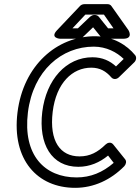

<svg xmlns="http://www.w3.org/2000/svg" viewBox="-20 -865 674 922"><path d="M114 -325C139 -527 277 -641 430 -641C491 -641 541 -614 574 -582L537 -546C508 -573 471 -590 424 -590C298 -590 202 -483 183 -328C164 -172 228 -64 356 -64C411 -64 459 -85 499 -118L526 -83C473 -37 415 -13 348 -13C195 -13 89 -119 114 -325ZM64 -325C36 -97 160 37 341 37C430 37 512 -1 577 -67C585 -76 589 -90 581 -100L524 -171C512 -186 495 -179 487 -171C449 -134 412 -114 362 -114C270 -114 216 -186 233 -328C250 -467 328 -540 418 -540C460 -540 489 -523 515 -493C525 -482 541 -484 551 -494L625 -566C634 -575 637 -590 629 -600C590 -648 523 -691 436 -691C253 -691 92 -551 64 -325ZM354 -729H328L390 -795H479L525 -729H499L454 -785C450 -790 442 -793 436 -793H432C425 -793 418 -789 413 -785ZM358 -679C364 -679 373 -682 378 -687L427 -734L465 -687C469 -683 475 -679 482 -679H572C622 -679 597 -720 597 -720L515 -836C511 -842 504 -845 497 -845H385C378 -845 369 -842 364 -836L254 -720C218 -682 268 -679 268 -679Z"/></svg>

Font: Falling Sky
Style: OuObl
Weight: 400
Designer: Paul D. Hunt
Foundry: Adobe Systems Incorporated
Version: Version 1.02